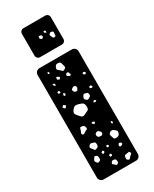

<svg xmlns="http://www.w3.org/2000/svg" viewBox="-236 -989 839 1046"><g transform="rotate(-30 184.0 -466.0)"><path d="M82 0Q71 0 63 -8Q55 -16 55 -27V-673Q55 -684 63 -692Q71 -700 82 -700H286Q297 -700 305 -692Q313 -684 313 -673V-27Q313 -16 305 -8Q297 0 286 0ZM185 -673Q175 -674 170.5 -671Q166 -668 162 -659Q158 -650 160.5 -646Q163 -642 171 -636Q179 -629 183.5 -624.5Q188 -620 197 -626Q207 -632 206 -638Q205 -644 202 -654Q200 -664 197 -668Q194 -672 185 -673ZM115 -658 106 -657 108 -647H117ZM147 -609 136 -612 134 -598 146 -591 155 -601ZM210 -595Q208 -599 207 -601.5Q206 -604 201 -604Q192 -603 190 -593Q189 -589 191.5 -587.5Q194 -586 198 -584Q202 -582 204.5 -580.5Q207 -579 210 -582Q214 -585 213 -587.5Q212 -590 210 -595ZM113 -582 108 -588 98 -586 103 -578 111 -572ZM281 -562 271 -560 274 -549 285 -546 289 -556ZM115 -536 109 -540 100 -537 103 -526H115ZM202 -518Q195 -524 186 -518Q181 -515 178.5 -512Q176 -509 177 -503Q181 -491 192 -490Q199 -490 201 -492.5Q203 -495 206 -502Q210 -511 202 -518ZM135 -511 127 -518 122 -509V-501H132ZM276 -480 264 -476 269 -466 277 -464 284 -471ZM106 -453 94 -461 84 -453 89 -442 100 -441ZM246 -442Q245 -451 240.5 -453Q236 -455 227 -457Q220 -458 217.5 -455Q215 -452 212 -446Q209 -440 208.5 -436.5Q208 -433 212 -428Q218 -422 221.5 -420Q225 -418 232 -422Q240 -426 243.5 -429.5Q247 -433 246 -442ZM166 -424Q151 -428 143.5 -424Q136 -420 127 -407Q120 -395 123.5 -388Q127 -381 136 -371Q145 -360 151 -356Q157 -352 169 -357Q185 -364 193.5 -369Q202 -374 201 -391Q200 -409 191.5 -414.5Q183 -420 166 -424ZM256 -400 249 -399 244 -391 254 -387 263 -393ZM121 -310Q112 -311 111 -305.5Q110 -300 107 -292Q104 -284 101.5 -279.5Q99 -275 105 -270Q111 -265 115 -268.5Q119 -272 126 -276Q133 -280 138 -282Q143 -284 141 -293Q139 -302 135 -305.5Q131 -309 121 -310ZM188 -302 178 -300 183 -290 194 -287 197 -298ZM281 -251 274 -256 271 -248 275 -239 282 -245ZM192 -240Q185 -247 175 -242Q165 -237 167 -226Q169 -215 180 -213Q188 -212 192 -212.5Q196 -213 200 -220Q203 -227 200.5 -230.5Q198 -234 192 -240ZM266 -205Q253 -214 241 -205Q234 -200 233.5 -195.5Q233 -191 236 -183Q239 -173 241 -167.5Q243 -162 253 -162Q264 -162 269.5 -165Q275 -168 279 -179Q282 -189 278 -193.5Q274 -198 266 -205ZM128 -203Q120 -206 115.5 -204.5Q111 -203 106 -196Q102 -189 104 -185.5Q106 -182 111 -176Q117 -169 120 -164.5Q123 -160 131 -164Q141 -167 143.5 -171.5Q146 -176 146 -186Q145 -196 141 -198.5Q137 -201 128 -203ZM196 -152 189 -155 184 -147 190 -139 200 -144ZM162 -133 154 -139 145 -133 148 -121 158 -124ZM120 -112Q120 -121 118 -125.5Q116 -130 107 -133Q100 -135 98 -130.5Q96 -126 91 -119Q86 -112 91 -105Q96 -99 98 -96Q100 -93 107 -95Q115 -98 117.5 -101Q120 -104 120 -112ZM256 -130Q250 -131 247 -123Q244 -116 248 -112Q252 -108 259 -112Q263 -114 265.5 -115.5Q268 -117 267 -121Q265 -129 256 -130ZM189 -97 183 -105 173 -99 176 -88 186 -89ZM197 -49Q196 -56 194.5 -59.5Q193 -63 186 -65Q178 -66 174 -65Q170 -64 166 -57Q162 -50 166 -47.5Q170 -45 175 -40Q178 -36 180.5 -34Q183 -32 188 -34Q198 -39 197 -49ZM282 -55Q279 -62 274 -61Q269 -60 261 -59Q254 -58 250.5 -57Q247 -56 245 -49Q244 -40 244 -35Q244 -30 252 -26Q259 -22 262 -26.5Q265 -31 271 -37Q277 -43 281 -45.5Q285 -48 282 -55ZM116 -750Q106 -750 99.5 -756.5Q93 -763 93 -773V-909Q93 -919 99.5 -925.5Q106 -932 116 -932H252Q262 -932 268.5 -925.5Q275 -919 275 -909V-773Q275 -763 268.5 -756.5Q262 -750 252 -750ZM214 -858 208 -864 199 -861 203 -853 212 -848ZM180 -851 165 -853 163 -838 175 -830 185 -839ZM243 -837Q232 -843 225 -835Q220 -831 220.5 -827.5Q221 -824 224 -818Q227 -811 229.5 -807.5Q232 -804 239 -805Q246 -806 246 -810.5Q246 -815 247 -822Q248 -828 248 -831.5Q248 -835 243 -837Z"/></g></svg>

Font: Rubik Moonrocks
Style: Regular
Weight: 400
Designer: Hubert and Fischer, NaN
Foundry: Hubert and Fischer, NaN
Version: Version 2.200